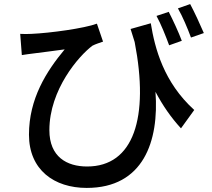

<svg xmlns="http://www.w3.org/2000/svg" viewBox="-20 -849 1040 941"><path d="M807 -791 747 -771C769 -731 792 -673 809 -627L871 -649C856 -690 827 -752 807 -791ZM912 -829 852 -808C875 -768 899 -711 916 -665L979 -687C961 -729 933 -790 912 -829ZM79 -683 87 -579C108 -582 124 -585 144 -587C178 -592 252 -600 297 -607C207 -499 122 -365 122 -189C122 -16 246 72 405 72C683 72 760 -157 742 -399C778 -331 819 -272 867 -220L932 -310C782 -446 739 -612 719 -735L620 -707L640 -643C712 -272 635 -33 407 -33C308 -33 222 -80 222 -211C222 -410 367 -576 433 -625C448 -633 471 -640 485 -645L455 -733C393 -710 226 -687 134 -683C116 -682 95 -682 79 -683Z"/></svg>

Font: GenYoGothic2 TW M
Style: Regular
Weight: 500
Version: Version 2.100;PS 2.1;hotconv 16.6.51;makeotf.lib2.5.65220 DE